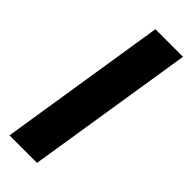

<svg xmlns="http://www.w3.org/2000/svg" viewBox="-207 -565 586 586"><g transform="rotate(45 86.5 -272.0)"><path d="M103.2 0H-15.6L70.2 -544H189.3Z"/></g></svg>

Font: Georama
Style: Italic
Weight: 400
Width: 2
Italic angle: -9°
Designer: Jean-Baptiste Levee
Foundry: Production Type
Version: Version 1.000